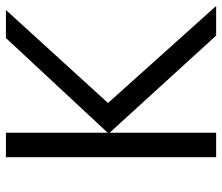

<svg xmlns="http://www.w3.org/2000/svg" viewBox="-71 -683 754 652"><g transform="rotate(-90 306.0 -357.0)"><path d="M181.2 0H98.1V-713.9H181.2V-368.2L502.9 -713.9H598.1L282.2 -367.2L611.8 0H511.2L181.2 -361.8Z"/></g></svg>

Font: OpenSans
Style: Regular
Weight: 400
Foundry: Ascender Corporation
Version: Version 1.10